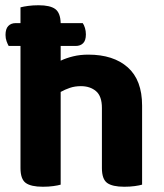

<svg xmlns="http://www.w3.org/2000/svg" viewBox="-20 -704 625 731"><path d="M13 -529Q9 -536 5 -547Q1 -558 1 -571Q1 -594 11.5 -605Q22 -616 40 -616H58V-676Q69 -679 87 -681.5Q105 -684 127 -684Q171 -684 190.5 -669.5Q210 -655 211 -616H295Q300 -609 303.5 -597.5Q307 -586 307 -573Q307 -550 296.5 -539.5Q286 -529 268 -529H211V-473Q232 -483 258.5 -489.5Q285 -496 316 -496Q412 -496 466.5 -447.5Q521 -399 521 -302V-1Q511 2 493 4.5Q475 7 453 7Q408 7 388 -7.5Q368 -22 368 -64V-293Q368 -338 345.5 -357Q323 -376 288 -376Q265 -376 246 -369.5Q227 -363 211 -354V-1Q201 2 183 4.5Q165 7 143 7Q98 7 78 -7.5Q58 -22 58 -64V-529Z"/></svg>

Font: Baloo 2
Style: Bold
Weight: 700
Designer: Sarang Kulkarni and Ek Type
Foundry: Ek Type
Version: Version 1.640;hotconv 1.0.111;makeotfexe 2.5.65597; ttfautoh